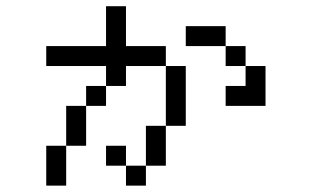

<svg xmlns="http://www.w3.org/2000/svg" viewBox="-20 -582 1040 602"><path d="M375 -437.5H500V-375H375V-312.5H312.5V-375H125V-437.5H312.5V-562.5H375ZM125 -125H187.5V0H125ZM187.5 -250H250V-125H187.5ZM250 -312.5H312.5V-250H250ZM312.5 -125H375V-62.5H312.5ZM375 -62.5H437.5V0H375ZM437.5 -187.5H500V-62.5H437.5ZM500 -375H562.5V-187.5H500ZM562.5 -500H687.5V-437.5H562.5ZM687.5 -312.5H750V-375H812.5V-250H687.5ZM687.5 -437.5H750V-375H687.5Z"/></svg>

Font: 寒蝉点阵体 16px
Style: Regular
Weight: 400
Designer: Designed by Warren2060
Foundry: ChillType
Version: Version 1.000